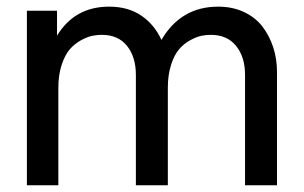

<svg xmlns="http://www.w3.org/2000/svg" viewBox="-20 -552 905 572"><path d="M710 -329.1Q710 -382.3 683.3 -415.3Q656.7 -448.2 607.9 -448.2Q594.2 -448.2 579.8 -445.3Q565.4 -442.4 546.6 -432.1Q527.8 -421.9 513.7 -405.5Q499.5 -389.2 489.7 -359.1Q480 -329.1 480 -290V0H384.8V-329.1Q384.8 -382.3 358.4 -415.3Q332 -448.2 283.2 -448.2Q269.5 -448.2 254.9 -445.3Q240.2 -442.4 221.4 -432.1Q202.6 -421.9 188.2 -405.5Q173.8 -389.2 163.8 -359.1Q153.8 -329.1 153.8 -290V0H60.1V-520H149.9V-445.8Q202.6 -532.2 305.2 -532.2Q361.8 -532.2 401.1 -505.4Q440.4 -478.5 460.9 -433.1Q519 -532.2 629.9 -532.2Q672.9 -532.2 707 -516.1Q741.2 -500 762.2 -472.4Q783.2 -444.8 794.2 -410.4Q805.2 -376 805.2 -337.9V0H710Z"/></svg>

Font: Aspekta 450
Style: Regular
Weight: 450
Designer: Ivo Dolenc
Version: Version 2.000